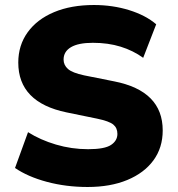

<svg xmlns="http://www.w3.org/2000/svg" viewBox="-20 -736 711 767"><path d="M330 11Q244 11 167.5 -9.5Q91 -30 40 -65L92 -208Q141 -177 203.5 -158.5Q266 -140 332 -140Q398 -140 423.5 -157Q449 -174 449 -201Q449 -225 432.5 -238.5Q416 -252 368 -262L246 -287Q53 -327 53 -486Q53 -555 90.5 -607Q128 -659 196 -687.5Q264 -716 355 -716Q430 -716 496 -695.5Q562 -675 604 -639L552 -505Q512 -534 462 -549.5Q412 -565 351 -565Q293 -565 263.5 -547.5Q234 -530 234 -498Q234 -476 251.5 -460.5Q269 -445 316 -435L436 -411Q630 -373 630 -215Q630 -146 593 -95.5Q556 -45 488.5 -17Q421 11 330 11Z"/></svg>

Font: Mulish Black
Style: Regular
Weight: 900
Designer: Vernon Adams
Foundry: Vernon Adams
Version: Version 3.603; ttfautohint (v1.8.3)